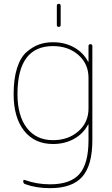

<svg xmlns="http://www.w3.org/2000/svg" viewBox="-20 -750 582 1000"><path d="M256 -510Q71 -510 71 -260Q71 -147 120 -83.5Q169 -20 256 -20Q336 -20 388.5 -66.5Q441 -113 441 -185V-345Q441 -417 388.5 -463.5Q336 -510 256 -510ZM256 0Q160 0 105.5 -69Q51 -138 51 -260Q51 -340 69 -396Q87 -452 119 -479.5Q151 -507 184 -518.5Q217 -530 256 -530Q318 -530 366 -503Q414 -476 438 -430Q438 -428 440 -428Q441 -428 441 -429V-510Q441 -520 451 -520Q461 -520 461 -510V-20Q461 111 408.5 170.5Q356 230 241 230Q168 230 111 209Q101 206 101 194Q101 184 111 188Q171 210 241 210Q347 210 394 156Q441 102 441 -20V-101Q441 -102 440 -102Q438 -102 438 -100Q414 -54 366 -27Q318 0 256 0ZM276 -620V-720Q276 -730 286 -730Q296 -730 296 -720V-620Q296 -610 286 -610Q276 -610 276 -620Z"/></svg>

Font: Rounded Mplus 1c Thin
Style: Regular
Weight: 250
Version: Version 1.059.20150529